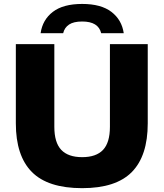

<svg xmlns="http://www.w3.org/2000/svg" viewBox="-20 -970 852 1000"><path d="M62.5 -327.5V-740H263V-309.5Q263 -227.5 299 -189.5Q335 -151.5 408 -151.5Q481 -151.5 516.8 -189.5Q552.5 -227.5 552.5 -309.5V-740H749.5V-327.5Q749.5 -158.5 666.8 -74.2Q584 10 408 10Q229.5 10 146 -74.2Q62.5 -158.5 62.5 -327.5ZM408 -949.5Q506.5 -949.5 560.5 -908Q614.5 -866.5 624.5 -797H507Q492.5 -858 408 -858Q363.5 -858 339.8 -842.2Q316 -826.5 309 -797H191.5Q201.5 -867 255.2 -908.2Q309 -949.5 408 -949.5Z"/></svg>

Font: Encode Sans Semi Expanded ExBd
Style: Regular
Weight: 800
Width: 6
Designer: Multiple Designers
Foundry: Impallari Type
Version: Version 2.000